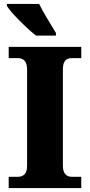

<svg xmlns="http://www.w3.org/2000/svg" viewBox="-20 -951 455 971"><path d="M24 -57H72Q92 -57 104.5 -70Q117 -83 117 -113V-598Q117 -630 104.5 -643.5Q92 -657 72 -657H24V-714H391V-657H342Q321 -657 309.5 -644Q298 -631 298 -598V-114Q298 -84 310 -70.5Q322 -57 342 -57H391V0H24ZM263 -784V-771H186H162Q125 -800 77.5 -848Q30 -896 15 -921V-931H154H178Q192 -902 216.5 -861Q241 -820 263 -784Z"/></svg>

Font: Noto Serif ExtraBold
Style: Regular
Weight: 800
Designer: Monotype Design Team
Foundry: Monotype Imaging Inc.
Version: Version 1.001